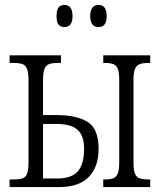

<svg xmlns="http://www.w3.org/2000/svg" viewBox="-20 -761 663 781"><path d="M210 -695Q210 -720 218 -730.5Q226 -741 242 -741Q275 -741 275 -695Q275 -651 242 -651Q226 -651 218 -661Q210 -671 210 -695ZM347 -695Q347 -741 381 -741Q414 -741 414 -695Q414 -651 381 -651Q347 -651 347 -695ZM19 -31H31Q58 -31 71.5 -35.5Q85 -40 90.5 -55.5Q96 -71 96 -104V-432Q96 -465 90 -480.5Q84 -496 71 -500.5Q58 -505 31 -505H19V-536H228V-505H218Q192 -505 179 -500Q166 -495 160.5 -479.5Q155 -464 155 -432V-293H209Q292 -293 336.5 -265Q381 -237 381 -156Q381 -81 340.5 -40.5Q300 0 221 0H19ZM400 -31H403Q429 -31 441.5 -36Q454 -41 459.5 -56Q465 -71 465 -102V-433Q465 -464 460 -479Q455 -494 442.5 -499.5Q430 -505 406 -505H400V-536H591V-505H586Q560 -505 547 -499.5Q534 -494 528.5 -479Q523 -464 523 -434V-102Q523 -71 528.5 -56Q534 -41 547 -36Q560 -31 587 -31H591V0H400ZM213 -35Q270 -35 296 -63.5Q322 -92 322 -156Q322 -210 295 -233.5Q268 -257 208 -257H155V-35Z"/></svg>

Font: Noto Serif CondLight
Style: Regular
Weight: 300
Width: 3
Designer: Monotype Design Team
Foundry: Monotype Imaging Inc.
Version: Version 1.001